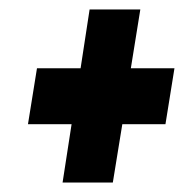

<svg xmlns="http://www.w3.org/2000/svg" viewBox="-20 -521 413 405"><path d="M112 -136 131 -259H39L58 -377H150L169 -501H276L256 -377H348L329 -259H238L218 -136Z"/></svg>

Font: Georama ExtraCondensed
Style: Bold Italic
Weight: 700
Width: 2
Italic angle: -9°
Designer: Jean-Baptiste Levee
Foundry: Production Type
Version: Version 1.000